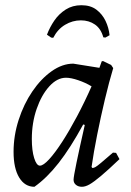

<svg xmlns="http://www.w3.org/2000/svg" viewBox="-20 -704 501 736"><path d="M334 -60Q339 -60 345.5 -63.5Q352 -67 367.5 -80Q383 -93 413 -119L425 -118L438 -94Q394 -52 366.5 -29Q339 -6 323 3Q307 12 294 12Q280 12 271 4.5Q262 -3 262 -15Q262 -26 273.5 -81.5Q285 -137 305 -225L299 -227Q250 -137 205 -79.5Q160 -22 112 12Q75 12 53.5 -23.5Q32 -59 32 -122Q32 -184 51.5 -244.5Q71 -305 104 -353.5Q137 -402 178 -431Q219 -460 261 -460L361 -444L370 -469L375 -470L406 -455L414 -443Q398 -390 382 -322.5Q366 -255 352.5 -187.5Q339 -120 331 -64ZM133 -69Q146 -69 168.5 -93.5Q191 -118 218.5 -160.5Q246 -203 275 -257.5Q304 -312 331 -373Q308 -387 280 -396.5Q252 -406 233 -406Q199 -406 169 -373Q139 -340 120.5 -286.5Q102 -233 102 -171Q102 -127 111 -98Q120 -69 133 -69ZM290 -626Q258 -626 229.5 -609Q201 -592 184 -559L176 -560L160 -571Q171 -600 188.5 -625.5Q206 -651 232 -667.5Q258 -684 292 -684Q327 -684 349.5 -667Q372 -650 384.5 -624Q397 -598 400 -569L384 -560L376 -561Q367 -594 344 -610Q321 -626 290 -626Z"/></svg>

Font: Alegreya
Style: Italic
Weight: 400
Italic angle: -7°
Designer: Juan Pablo del Peral
Foundry: Huerta Tipografica
Version: Version 2.009